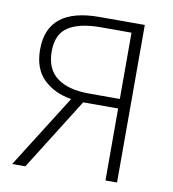

<svg xmlns="http://www.w3.org/2000/svg" viewBox="-79 -766 750 833"><g transform="rotate(10 296.0 -350.0)"><path d="M492 -3H441V-320H287L88 -3H30L233 -325Q158 -337 110.5 -383Q63 -429 63 -514Q63 -697 292 -697H492ZM441 -362V-654H305Q213 -654 163.5 -622.5Q114 -591 114 -514Q114 -437 163.5 -399.5Q213 -362 305 -362Z"/></g></svg>

Font: LXGW 975 Gothic SC 200W
Style: Regular
Weight: 200
Version: Version 2.01;February 25, 2021